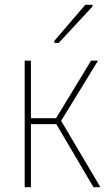

<svg xmlns="http://www.w3.org/2000/svg" viewBox="-20 -781 451 801"><path d="M83 0V-528H109V-288H214L360 -528H389L235 -277L399 0H370L215 -263H109V0ZM207 -602V-611L336 -761H366V-754L225 -602Z"/></svg>

Font: Noto Sans SemiCondensed Thin
Style: Regular
Weight: 100
Width: 4
Designer: Monotype Design Team
Foundry: Monotype Imaging Inc.
Version: Version 2.013; ttfautohint (v1.8.4.7-5d5b)